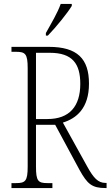

<svg xmlns="http://www.w3.org/2000/svg" viewBox="-20 -951 559 971"><path d="M212 -784V-771H222C264 -814 322 -886 343 -921V-931H287C271 -886 241 -836 212 -784ZM38 0H245V-25H220C173 -25 162 -35 162 -108V-320H259L382 -92C422 -20 445 0 514 0H519V-26H513C476 -26 453 -51 421 -109L298 -331C366 -352 430 -403 430 -528C430 -654 371 -714 227 -714H38V-689H61C108 -689 120 -679 120 -606V-108C120 -35 108 -25 61 -25H38ZM220 -349H162V-684H232C347 -684 386 -628 386 -527C386 -413 331 -349 220 -349Z"/></svg>

Font: Noto Serif Hebrew Condensed ExtraLight
Style: Regular
Weight: 200
Width: 3
Designer: Monotype Design Team
Foundry: Monotype Imaging Inc.
Version: Version 2.004